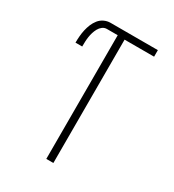

<svg xmlns="http://www.w3.org/2000/svg" viewBox="-178 -838 855 941"><g transform="rotate(30 250.0 -367.5)"><path d="M230 0V-700H169Q155 -700 144 -691.5Q133 -683 126.5 -671Q120 -659 116 -646Q112 -633 110 -619.5Q108 -606 107.5 -592.5Q107 -579 107 -565H69Q69 -583 70.5 -601.5Q72 -620 76 -638Q80 -656 87 -673Q94 -690 105.5 -704.5Q117 -719 134 -727Q151 -735 169 -735H437V-698H270V0Z"/></g></svg>

Font: Iosevka Term Curly Extralight
Style: Regular
Weight: 200
Designer: Belleve Invis
Foundry: Belleve Invis
Version: Version 32.3.0